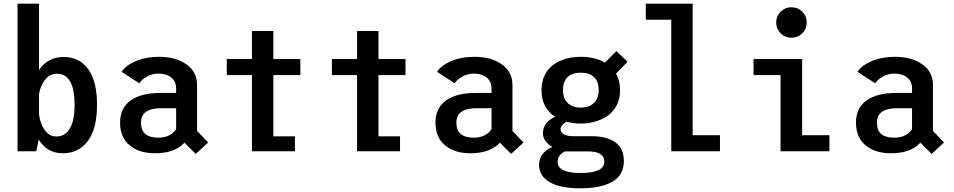

<svg xmlns="http://www.w3.org/2000/svg" viewBox="-20 -820 5170 1041"><path d="M75 0V-800H191.5V-440.5Q239 -511 326 -511Q410 -511 458 -445.5Q506 -380 506 -251Q506 -122 456.2 -55.5Q406.5 11 320.5 11Q235.5 11 190 -63L176.5 0ZM288.5 -420Q250 -420 224.5 -388Q199 -356 191.5 -310V-200Q198 -150 222.2 -115Q246.5 -80 286 -80Q333.5 -80 359 -123.8Q384.5 -167.5 384.5 -251Q384.5 -420 288.5 -420Z M1041 14.5 980 -46.5Q927.5 11 821 11Q734.5 11 682.8 -32.2Q631 -75.5 631 -156Q631 -233 687.2 -274.5Q743.5 -316 847.5 -316H935V-339Q935 -379 908.2 -400Q881.5 -421 839 -421Q805.5 -421 777 -405Q748.5 -389 735 -368.5L639.5 -430.5Q660.5 -464.5 715.5 -488.2Q770.5 -512 844 -512Q932.5 -512 990.5 -471.2Q1048.5 -430.5 1048.5 -359V-110L1108.5 -47.5ZM839 -73.5Q872 -73.5 896.8 -86Q921.5 -98.5 935 -119.5V-233.5H857.5Q800.5 -233.5 772.5 -214.2Q744.5 -195 744.5 -154Q744.5 -73.5 839 -73.5Z M1462 -81H1579V0H1346V-413H1209.5V-500H1346V-652H1462V-500H1608.5V-413H1462Z M2032 -81H2149V0H1916V-413H1779.5V-500H1916V-652H2032V-500H2178.5V-413H2032Z M2751 14.5 2690 -46.5Q2637.5 11 2531 11Q2444.5 11 2392.8 -32.2Q2341 -75.5 2341 -156Q2341 -233 2397.2 -274.5Q2453.5 -316 2557.5 -316H2645V-339Q2645 -379 2618.2 -400Q2591.5 -421 2549 -421Q2515.5 -421 2487 -405Q2458.5 -389 2445 -368.5L2349.5 -430.5Q2370.5 -464.5 2425.5 -488.2Q2480.5 -512 2554 -512Q2642.5 -512 2700.5 -471.2Q2758.5 -430.5 2758.5 -359V-110L2818.5 -47.5ZM2549 -73.5Q2582 -73.5 2606.8 -86Q2631.5 -98.5 2645 -119.5V-233.5H2567.5Q2510.5 -233.5 2482.5 -214.2Q2454.5 -195 2454.5 -154Q2454.5 -73.5 2549 -73.5Z M3051 -160Q3019.5 -141.5 3019.5 -119.5Q3019.5 -100.5 3038.8 -91Q3058 -81.5 3088 -81.5H3189Q3270 -81.5 3316.2 -48.2Q3362.5 -15 3362.5 53.5Q3362.5 128 3301.2 164.5Q3240 201 3126 201Q3018 201 2960.2 167.5Q2902.5 134 2902.5 72.5Q2902.5 10 2974.5 -23.5Q2923.5 -54 2923.5 -98Q2923.5 -156 2989 -187Q2916 -235 2916 -331Q2916 -377 2933.5 -412.8Q2951 -448.5 2981.2 -469.8Q3011.5 -491 3049 -501.5Q3086.5 -512 3129.5 -512Q3206 -512 3260 -480.5L3322 -543L3382.5 -485L3320 -421Q3342 -382.5 3342 -331Q3342 -285 3323.5 -249Q3305 -213 3274 -192Q3243 -171 3206.2 -160.5Q3169.5 -150 3129.5 -150Q3089.5 -150 3051 -160ZM3129.5 -236.5Q3173.5 -236.5 3199.8 -261.2Q3226 -286 3226 -331.5Q3226 -377 3201 -401.5Q3176 -426 3129.5 -426Q3082.5 -426 3057.5 -401.8Q3032.5 -377.5 3032.5 -331.5Q3032.5 -286 3058.5 -261.2Q3084.5 -236.5 3129.5 -236.5ZM3003.5 57.5Q3003.5 118 3127 118Q3256.5 118 3256.5 57Q3256.5 1 3169.5 1H3053Q3048 1 3045 0.5Q3003.5 19 3003.5 57.5Z M3735.5 -87H3883.5V0H3619.5V-713H3481.5V-800H3735.5Z M4271 -615.5Q4236.5 -615.5 4212.5 -639.5Q4188.5 -663.5 4188.5 -698Q4188.5 -732.5 4212.5 -756.5Q4236.5 -780.5 4271 -780.5Q4306 -780.5 4330 -756.5Q4354 -732.5 4354 -698Q4354 -663.5 4330 -639.5Q4306 -615.5 4271 -615.5ZM4329 -87H4477V0H4212V-413H4065.5V-500H4329Z M5031 14.5 4970 -46.5Q4917.5 11 4811 11Q4724.5 11 4672.8 -32.2Q4621 -75.5 4621 -156Q4621 -233 4677.2 -274.5Q4733.5 -316 4837.5 -316H4925V-339Q4925 -379 4898.2 -400Q4871.5 -421 4829 -421Q4795.5 -421 4767 -405Q4738.5 -389 4725 -368.5L4629.5 -430.5Q4650.5 -464.5 4705.5 -488.2Q4760.5 -512 4834 -512Q4922.5 -512 4980.5 -471.2Q5038.5 -430.5 5038.5 -359V-110L5098.5 -47.5ZM4829 -73.5Q4862 -73.5 4886.8 -86Q4911.5 -98.5 4925 -119.5V-233.5H4847.5Q4790.5 -233.5 4762.5 -214.2Q4734.5 -195 4734.5 -154Q4734.5 -73.5 4829 -73.5Z"/></svg>

Font: League Mono Narrow Medium
Style: Regular
Weight: 500
Width: 3
Designer: Tyler Finck
Foundry: The League of Moveable Type / Tyler Finck
Version: Version 2.210